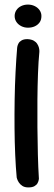

<svg xmlns="http://www.w3.org/2000/svg" viewBox="-20 -819 235 839"><path d="M104 0Q88 0 78 -6.5Q68 -13 62.5 -21.5Q57 -30 55 -36.5Q53 -43 53 -43Q49 -86 46.5 -141.5Q44 -197 43.5 -259Q43 -321 44 -383.5Q45 -446 48 -504.5Q51 -563 55 -611Q55 -611 56 -616.5Q57 -622 61 -629.5Q65 -637 74.5 -642.5Q84 -648 100 -648Q117 -647 127 -641.5Q137 -636 142.5 -627.5Q148 -619 150 -611Q152 -603 152 -597.5Q152 -592 152 -592Q148 -551 146 -497.5Q144 -444 143.5 -384Q143 -324 143.5 -262.5Q144 -201 145.5 -143.5Q147 -86 150 -38Q150 -38 149 -32Q148 -26 144 -18.5Q140 -11 130.5 -5.5Q121 0 104 0ZM102 -698Q86 -698 72.5 -705Q59 -712 51.5 -723.5Q44 -735 44 -749Q44 -763 51.5 -774.5Q59 -786 72.5 -792.5Q86 -799 102 -799Q118 -799 131.5 -792.5Q145 -786 153 -774.5Q161 -763 161 -749Q161 -732 153 -721Q145 -710 132 -704Q119 -698 102 -698Z"/></svg>

Font: Sour Gummy
Style: Regular
Weight: 400
Designer: Stefie Justprince
Foundry: Eifetstype
Version: Version 1.000